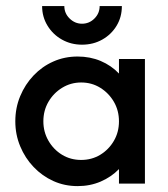

<svg xmlns="http://www.w3.org/2000/svg" viewBox="-20 -614 561 642"><path d="M239.6 8.3Q195.8 8.3 158.3 -8.7Q120.8 -25.7 92.4 -55.6Q63.9 -85.4 47.6 -124.7Q31.2 -163.9 31.2 -208.3Q31.2 -253.5 47.6 -292.7Q63.9 -331.9 92.4 -361.8Q120.8 -391.7 158.3 -408.3Q195.8 -425 239.6 -425Q281.2 -425 316.7 -410.1Q352.1 -395.1 377.8 -368.1V-416.7H464.6V0H377.8V-48.6Q352.1 -22.2 316.7 -6.9Q281.2 8.3 239.6 8.3ZM251.4 -79.2Q286.8 -79.2 315.3 -96.5Q343.8 -113.9 360.8 -143.1Q377.8 -172.2 377.8 -208.3Q377.8 -244.4 360.8 -273.6Q343.8 -302.8 315.3 -320.5Q286.8 -338.2 251.4 -338.2Q216.7 -338.2 187.8 -320.5Q159 -302.8 142 -273.6Q125 -244.4 125 -208.3Q125 -172.9 142 -143.4Q159 -113.9 187.5 -96.5Q216 -79.2 251.4 -79.2ZM254.2 -464.6Q217.4 -464.6 187.2 -481.6Q156.9 -498.6 138.9 -528.1Q120.8 -557.6 120.8 -593.8H195.1Q195.1 -569.4 212.8 -552.1Q230.6 -534.7 254.2 -534.7Q278.5 -534.7 295.8 -552.1Q313.2 -569.4 313.2 -593.8H387.5Q387.5 -556.9 369.8 -527.8Q352.1 -498.6 321.9 -481.6Q291.7 -464.6 254.2 -464.6Z"/></svg>

Font: Afacad Flux Medium
Style: Regular
Weight: 500
Designer: Kristian Moeller
Foundry: Dicotype
Version: Version 1.100